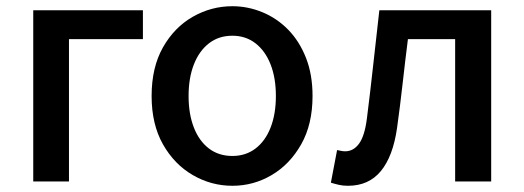

<svg xmlns="http://www.w3.org/2000/svg" viewBox="-20 -584 1687 618"><path d="M87 0V-551H440V-458H202V0Z M728 14Q660 14 600.5 -20.5Q541 -55 504.5 -119.5Q468 -184 468 -275Q468 -367 504.5 -431.5Q541 -496 600.5 -530Q660 -564 728 -564Q778 -564 825 -544.5Q872 -525 908 -488Q944 -451 965 -397.5Q986 -344 986 -275Q986 -184 949.5 -119.5Q913 -55 854.5 -20.5Q796 14 728 14ZM728 -82Q771 -82 802.5 -106Q834 -130 851 -173.5Q868 -217 868 -275Q868 -333 851 -376.5Q834 -420 802.5 -444.5Q771 -469 728 -469Q684 -469 652.5 -444.5Q621 -420 604 -376.5Q587 -333 587 -275Q587 -217 604 -173.5Q621 -130 652.5 -106Q684 -82 728 -82Z M1100 14Q1084 14 1071 11Q1058 8 1045 4L1065 -101Q1071 -100 1077.5 -98.5Q1084 -97 1091 -97Q1118 -97 1136 -122Q1154 -147 1161 -203Q1172 -290 1181.5 -377Q1191 -464 1201 -551H1561V0H1445V-458H1293Q1284 -387 1276 -315.5Q1268 -244 1258 -172Q1245 -81 1206 -33.5Q1167 14 1100 14Z"/></svg>

Font: Noto Sans KR Medium
Style: Regular
Weight: 500
Designer: Ryoko NISHIZUKA  (kana, bopomofo & ideographs); Paul D. Hunt (Latin, Greek & Cyrillic); Sandoll Communications , Soo-you
Foundry: Adobe
Version: Version 2.004-H2;hotconv 1.0.118;makeotfexe 2.5.65603